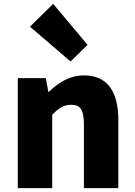

<svg xmlns="http://www.w3.org/2000/svg" viewBox="-20 -973 698 993"><path d="M72 0H250V-380C284 -413 308 -431 348 -431C393 -431 414 -409 414 -330V0H592V-352C592 -494 539 -583 415 -583C338 -583 280 -544 233 -498H230L217 -569H72ZM345 -655 433 -741 255 -953 135 -835Z"/></svg>

Font: ChiuKong Gothic MN Heavy
Style: Regular
Weight: 900
Designer: Ryoko NISHIZUKA 西塚涼子 (kana, bopomofo & ideographs); Paul D. Hunt (Latin, Greek & Cyrillic); Sandoll Communications 산돌커뮤니
Foundry: Adobe
Version: Version 1.300